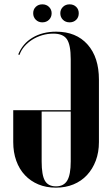

<svg xmlns="http://www.w3.org/2000/svg" viewBox="-20 -855 515 885"><path d="M306 -347V-582Q306 -648 288.5 -674Q271 -700 226 -700Q199 -700 174 -692.5Q149 -685 128.5 -672Q108 -659 92.5 -641Q77 -623 70 -602L64 -604Q84 -654 130 -681.5Q176 -709 239 -709Q331 -709 383.5 -650Q436 -591 436 -488V-200Q436 -153 421.5 -114.5Q407 -76 381 -48Q355 -20 318.5 -5Q282 10 238 10Q193 10 157 -5Q121 -20 95 -47.5Q69 -75 55 -114Q41 -153 41 -200V-347ZM306 -341H172V-111Q172 -48 187 -22Q202 4 238 4Q274 4 290 -23Q306 -50 306 -111ZM133 -794Q133 -812 145 -823.5Q157 -835 175 -835Q194 -835 206 -823Q218 -811 218 -794Q218 -776 206 -764Q194 -752 175 -752Q157 -752 145 -764Q133 -776 133 -794ZM258 -794Q258 -811 270 -823Q282 -835 301 -835Q319 -835 331 -823.5Q343 -812 343 -794Q343 -775 331 -763.5Q319 -752 301 -752Q282 -752 270 -764Q258 -776 258 -794Z"/></svg>

Font: Moniqa Black Display
Style: Regular
Weight: 900
Designer: Rajesh Rajput
Foundry: Rajesh Rajput
Version: Version 1.000